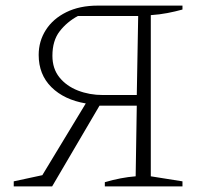

<svg xmlns="http://www.w3.org/2000/svg" viewBox="-20 -665 719 685"><path d="M29 0V-18L131 -40L286 -296Q209 -309 163.5 -354Q118 -399 118 -469Q118 -518 143.5 -558Q169 -598 216.5 -621.5Q264 -645 329 -645H631V-631Q606 -624 577.5 -618.5Q549 -613 518 -611V-36L631 -18V0H354V-15Q412 -32 464 -36L468 -288H335L166 0ZM347 -326H468L473 -608H258Q219 -587 193 -553.5Q167 -520 167 -466Q167 -420 192 -389Q217 -358 258 -342Q299 -326 347 -326Z"/></svg>

Font: Piazzolla SC ExtraLight
Style: Regular
Weight: 200
Designer: Juan Pablo del Peral
Foundry: Huerta Tipografica
Version: Version 1.330